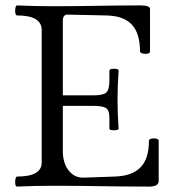

<svg xmlns="http://www.w3.org/2000/svg" viewBox="-20 -686 646 709"><path d="M43 3Q38 3 36.5 -6Q35 -15 37 -24.5Q39 -34 43 -34Q134 -34 134 -86V-575Q134 -629 43 -629Q38 -629 36.5 -638.5Q35 -648 37 -657Q39 -666 43 -666Q108 -663 173 -663Q255 -663 336 -664.5Q417 -666 499 -666Q534 -666 534 -653V-496Q534 -490 525 -488Q516 -486 506.5 -488.5Q497 -491 497 -496Q497 -563 466.5 -595.5Q436 -628 371 -629L232 -632Q212 -634 212 -609V-334H327Q361 -334 372.5 -344.5Q384 -355 384 -389V-425Q384 -430 392.5 -431.5Q401 -433 409.5 -431.5Q418 -430 418 -425Q416 -398 415 -371.5Q414 -345 414 -318Q414 -292 415 -265Q416 -238 418 -211Q418 -207 409.5 -205.5Q401 -204 392.5 -205.5Q384 -207 384 -211V-251Q384 -280 370.5 -287.5Q357 -295 327 -295H212V-128Q212 -84 233.5 -56.5Q255 -29 289 -30L403 -34Q468 -36 499 -68Q530 -100 530 -166Q530 -172 539 -174Q548 -176 557 -174Q566 -172 566 -166V-18Q566 3 531 3Q442 3 352.5 1.5Q263 0 173 0Q108 0 43 3Z"/></svg>

Font: Junicode
Style: Regular
Weight: 400
Designer: Peter S. Baker
Version: Version 2.100; ttfautohint (v1.8.4)